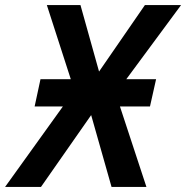

<svg xmlns="http://www.w3.org/2000/svg" viewBox="-73 -734 731 754"><path d="M-53 0 174 -316H63L86 -423H205L111 -714H243L316 -453L496 -714H638L423 -423H540L516 -316H398L502 0H365L285 -282L88 0Z"/></svg>

Font: Noto Sans Display SemiBold
Style: Italic
Weight: 600
Italic angle: -12°
Designer: Monotype Design Team
Foundry: Monotype Imaging Inc.
Version: Version 2.003